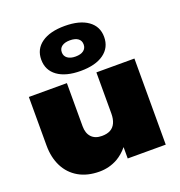

<svg xmlns="http://www.w3.org/2000/svg" viewBox="-161 -1052 1129 1205"><g transform="rotate(-20 403.5 -450.0)"><path d="M299 17Q218 17 160 -16.5Q102 -50 71.5 -110.5Q41 -171 41 -251V-575H295V-287Q295 -240 319.5 -214Q344 -188 389 -188Q424 -188 446.5 -200.5Q469 -213 480.5 -238.5Q492 -264 492 -301V-575H746V0H492V-76Q460 -37 420 -14Q364 17 299 17ZM404 -617Q305 -617 249.5 -657Q194 -697 194 -768Q194 -838 249.5 -877.5Q305 -917 404 -917Q503 -917 558.5 -877.5Q614 -838 614 -768Q614 -697 558.5 -657Q503 -617 404 -617ZM404 -713Q439 -713 458 -727.5Q477 -742 477 -767Q477 -793 458 -807Q439 -821 404 -821Q370 -821 350.5 -807Q331 -793 331 -767Q331 -742 350.5 -727.5Q370 -713 404 -713Z"/></g></svg>

Font: Bounded
Style: Regular
Weight: 900
Designer: Vlad Churkin
Version: Version 1.0